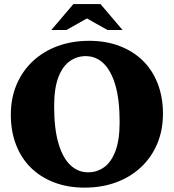

<svg xmlns="http://www.w3.org/2000/svg" viewBox="-20 -886 834 922"><path d="M408.5 -690Q488.5 -690 553.8 -665.2Q619 -640.5 665.8 -594.8Q712.5 -549 737.5 -484.2Q762.5 -419.5 762.5 -340Q762.5 -260.5 735 -195.5Q707.5 -130.5 657.2 -83.2Q607 -36 538 -10.5Q469 15 386 15Q306 15 240.8 -9.8Q175.5 -34.5 128.8 -80.2Q82 -126 57 -190.8Q32 -255.5 32 -335Q32 -414.5 59.5 -479.5Q87 -544.5 137.2 -591.8Q187.5 -639 256.5 -664.5Q325.5 -690 408.5 -690ZM403 -58.5Q445.5 -58.5 479.8 -82.8Q514 -107 534.2 -160.2Q554.5 -213.5 554.5 -300Q554.5 -407 534 -477Q513.5 -547 477 -581.8Q440.5 -616.5 391.5 -616.5Q349.5 -616.5 315 -592.2Q280.5 -568 260.2 -515Q240 -462 240 -375Q240 -268.5 260.5 -198.2Q281 -128 317.8 -93.2Q354.5 -58.5 403 -58.5ZM380.5 -807H414.5L299 -742H226.5L332.5 -866.5H462.5L568.5 -742H496Z"/></svg>

Font: Newsreader 24pt ExtraBold
Style: Regular
Weight: 800
Designer: Hugues Gentile
Foundry: Production Type
Version: Version 1.003